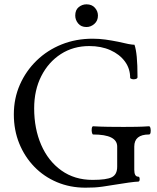

<svg xmlns="http://www.w3.org/2000/svg" viewBox="-20 -855 728 888"><path d="M375 13Q304 13 243.5 -12.5Q183 -38 138.5 -84Q94 -130 69 -191.5Q44 -253 44 -326Q44 -400 72 -463.5Q100 -527 149.5 -575Q199 -623 265 -649.5Q331 -676 408 -676Q439 -676 467.5 -672Q496 -668 526 -662Q583 -648 602 -648Q609 -628 612.5 -592Q616 -556 616 -498Q616 -492 607.5 -489.5Q599 -487 591 -489Q583 -491 582 -495Q582 -538 557.5 -571Q533 -604 490.5 -623Q448 -642 393 -642Q319 -642 261.5 -605Q204 -568 171 -503Q138 -438 138 -354Q138 -260 170.5 -185Q203 -110 264 -66.5Q325 -23 408 -23Q473 -23 497.5 -35.5Q522 -48 522 -84V-177Q522 -233 411 -233Q407 -233 405 -242.5Q403 -252 404.5 -261.5Q406 -271 411 -271Q446 -269 481.5 -268.5Q517 -268 552 -268Q581 -268 610.5 -268.5Q640 -269 669 -271Q674 -271 676 -261.5Q678 -252 676.5 -242.5Q675 -233 669 -233Q601 -233 601 -177V-70Q601 -38 619 -38Q626 -38 626 -26.5Q626 -15 619 -15Q608 -15 575 -10.5Q542 -6 513 -1Q477 5 455.5 8Q434 11 416.5 12Q399 13 375 13ZM380 -730Q355 -730 341.5 -746.5Q328 -763 328 -783Q328 -809 344 -822Q360 -835 380 -835Q405 -835 419 -819Q433 -803 433 -783Q433 -759 416.5 -744.5Q400 -730 380 -730Z"/></svg>

Font: Junicode
Style: Regular
Weight: 400
Designer: Peter S. Baker
Version: Version 2.100; ttfautohint (v1.8.4)